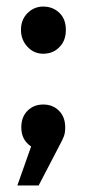

<svg xmlns="http://www.w3.org/2000/svg" viewBox="-20 -452 263 586"><path d="M162 -412C149 -425 132 -432 112 -432C93 -432 77 -425 64 -412C51 -399 44 -382 44 -361C44 -340 51 -323 64 -309C77 -295 93 -288 112 -288C132 -288 149 -295 162 -309C175 -322 181 -340 181 -361C181 -382 175 -399 162 -412ZM160 -114C147 -127 131 -133 112 -133C93 -133 77 -127 64 -114C51 -101 45 -84 45 -63C45 -38 55 -18 75 -5L33 114H98L161 -7C167 -18 172 -28 175 -36C178 -44 179 -53 179 -63C179 -84 173 -101 160 -114Z"/></svg>

Font: Argentum Sans Medium
Style: Regular
Weight: 500
Designer: Julieta Ulanovsky
Foundry: Julieta Ulanovsky
Version: Version 5.001;January 29, 2019;FontCreator 11.5.0.2425 64-bi